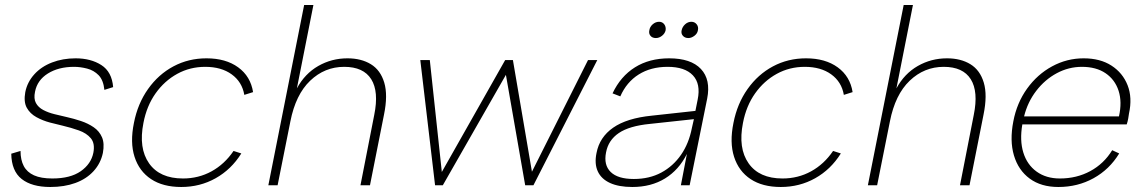

<svg xmlns="http://www.w3.org/2000/svg" viewBox="-20 -740 4574 767"><path d="M62 -137Q62 -101 75 -76.5Q88 -52 116 -39.5Q144 -27 189 -27Q261 -27 302.5 -56Q344 -85 353 -130Q360 -167 343 -187.5Q326 -208 295 -219Q264 -230 230 -238Q208 -243 179.5 -250.5Q151 -258 125.5 -272Q100 -286 87 -309.5Q74 -333 81 -372Q89 -412 117 -443Q145 -474 188 -490.5Q231 -507 282 -507Q343 -507 385 -480Q427 -453 432 -392L397 -381Q393 -420 374 -439.5Q355 -459 328 -466Q301 -473 276 -473Q214 -473 171.5 -446.5Q129 -420 120 -374Q114 -346 123.5 -328.5Q133 -311 153 -300.5Q173 -290 197.5 -284Q222 -278 248 -272Q275 -266 303.5 -256.5Q332 -247 354.5 -231.5Q377 -216 387.5 -191.5Q398 -167 391 -129Q382 -87 353.5 -56Q325 -25 281 -9Q237 7 181 7Q107 7 66.5 -25Q26 -57 25 -126Z M704 7Q631 7 583.5 -24.5Q536 -56 517.5 -113.5Q499 -171 515 -249Q530 -326 571.5 -384.5Q613 -443 673 -475Q733 -507 805 -507Q882 -507 931.5 -471Q981 -435 991 -372L956 -361Q947 -413 905.5 -443Q864 -473 800 -473Q739 -473 688 -445Q637 -417 601.5 -367Q566 -317 553 -249Q533 -148 575.5 -87.5Q618 -27 711 -27Q773 -27 825 -55.5Q877 -84 913 -137L944 -127Q904 -63 841.5 -28Q779 7 704 7Z M1195 -720H1232L1166 -387Q1198 -446 1251.5 -476.5Q1305 -507 1368 -507Q1423 -507 1461.5 -483.5Q1500 -460 1515 -410Q1530 -360 1514 -282L1458 0H1420L1475 -281Q1494 -374 1463 -423.5Q1432 -473 1355 -473Q1277 -473 1219 -417.5Q1161 -362 1140 -255L1089 0H1052Z M1749 0H1718L1659 -500H1697L1745 -53L1998 -500H2029L2105 -54L2329 -500H2366L2111 0H2078L2001 -441Z M2700 0 2724 -125Q2692 -61 2636.5 -27Q2581 7 2506 7Q2452 7 2417 -9Q2382 -25 2368 -55.5Q2354 -86 2363 -129Q2375 -192 2429.5 -230Q2484 -268 2584 -278L2758 -297L2767 -342Q2780 -405 2748 -439Q2716 -473 2647 -473Q2580 -473 2531.5 -442.5Q2483 -412 2458 -355L2427 -367Q2459 -435 2516.5 -471Q2574 -507 2653 -507Q2740 -507 2780 -464.5Q2820 -422 2805 -346L2735 0ZM2752 -264 2576 -245Q2494 -237 2452 -208.5Q2410 -180 2401 -131Q2391 -81 2419.5 -53Q2448 -25 2512 -25Q2574 -25 2621.5 -50.5Q2669 -76 2700.5 -121.5Q2732 -167 2744 -229ZM2600 -588Q2586 -588 2578.5 -597Q2571 -606 2574 -619Q2576 -633 2587.5 -643Q2599 -653 2613 -653Q2626 -653 2633.5 -643Q2641 -633 2639 -619Q2636 -606 2624.5 -597Q2613 -588 2600 -588ZM2730 -588Q2716 -588 2708 -597Q2700 -606 2703 -619Q2706 -633 2717 -643Q2728 -653 2742 -653Q2755 -653 2763 -643Q2771 -633 2768 -619Q2766 -606 2754 -597Q2742 -588 2730 -588Z M3099 7Q3026 7 2978.5 -24.5Q2931 -56 2912.5 -113.5Q2894 -171 2910 -249Q2925 -326 2966.5 -384.5Q3008 -443 3068 -475Q3128 -507 3200 -507Q3277 -507 3326.5 -471Q3376 -435 3386 -372L3351 -361Q3342 -413 3300.5 -443Q3259 -473 3195 -473Q3134 -473 3083 -445Q3032 -417 2996.5 -367Q2961 -317 2948 -249Q2928 -148 2970.5 -87.5Q3013 -27 3106 -27Q3168 -27 3220 -55.5Q3272 -84 3308 -137L3339 -127Q3299 -63 3236.5 -28Q3174 7 3099 7Z M3590 -720H3627L3561 -387Q3593 -446 3646.5 -476.5Q3700 -507 3763 -507Q3818 -507 3856.5 -483.5Q3895 -460 3910 -410Q3925 -360 3909 -282L3853 0H3815L3870 -281Q3889 -374 3858 -423.5Q3827 -473 3750 -473Q3672 -473 3614 -417.5Q3556 -362 3535 -255L3484 0H3447Z M4208 7Q4139 7 4093.5 -26.5Q4048 -60 4030.5 -119Q4013 -178 4028 -255Q4042 -329 4083 -386Q4124 -443 4183 -475Q4242 -507 4309 -507Q4375 -507 4420 -478Q4465 -449 4484.5 -399.5Q4504 -350 4490 -286Q4489 -278 4487 -266.5Q4485 -255 4481 -243H4064Q4053 -179 4068 -130.5Q4083 -82 4121 -54.5Q4159 -27 4214 -27Q4281 -27 4335.5 -56.5Q4390 -86 4423 -140L4451 -127Q4412 -63 4348.5 -28Q4285 7 4208 7ZM4450 -275Q4463 -333 4448.5 -377.5Q4434 -422 4396.5 -447.5Q4359 -473 4302 -473Q4249 -473 4201.5 -447.5Q4154 -422 4119.5 -377Q4085 -332 4071 -275Z"/></svg>

Font: Albert Sans ExtraLight
Style: Italic
Weight: 250
Italic angle: -11.25°
Designer: Andreas Rasmussen
Foundry: a.Foundry
Version: Version 1.025